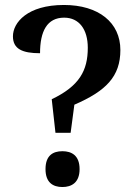

<svg xmlns="http://www.w3.org/2000/svg" viewBox="-20 -744 542 772"><path d="M203 -210H264L279 -323C406 -378 464 -436 464 -543C464 -653 377 -724 237 -724C90 -724 32 -653 32 -598C32 -547 70 -530 141 -530C141 -618 169 -673 238 -673C298 -673 333 -626 333 -552C333 -460 299 -398 188 -345ZM231 8C268 8 300 -10 300 -64C300 -119 268 -136 231 -136C193 -136 163 -119 163 -64C163 -10 193 8 231 8Z"/></svg>

Font: Noto Serif Gurmukhi SemiBold
Style: Regular
Weight: 600
Designer: Vaibhav Singh and the Monotype Design Team
Foundry: Monotype Imaging Inc.
Version: Version 2.004